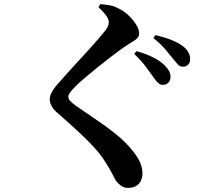

<svg xmlns="http://www.w3.org/2000/svg" viewBox="-20 -837 1040 930"><path d="M768 -426Q755 -426 744 -437Q733 -448 721 -466Q706 -487 684.5 -516Q663 -545 630 -576L641 -589Q683 -578 718 -561Q753 -544 776 -522Q806 -493 806 -465Q806 -448 796 -437Q786 -426 768 -426ZM600 73Q580 73 565.5 62Q551 51 541 38Q532 21 522 1.5Q512 -18 491 -51Q463 -98 404 -156.5Q345 -215 257 -291Q239 -306 230 -323.5Q221 -341 221 -355Q221 -370 228 -385Q235 -400 250 -419Q267 -438 291.5 -466Q316 -494 345 -525.5Q374 -557 402 -587.5Q430 -618 452.5 -644Q475 -670 486 -684Q498 -699 502.5 -709Q507 -719 507 -729Q507 -745 492.5 -764Q478 -783 457 -802L466 -817Q489 -815 510.5 -811.5Q532 -808 550 -798Q579 -785 602.5 -762.5Q626 -740 640 -717Q654 -694 654 -676Q654 -661 644.5 -651.5Q635 -642 618.5 -632.5Q602 -623 580 -608Q553 -589 519 -563Q485 -537 451.5 -510Q418 -483 390 -459Q362 -435 346 -419Q327 -400 319 -388.5Q311 -377 311 -368Q311 -357 321 -347Q331 -337 347 -325Q394 -292 445 -258Q496 -224 542.5 -186.5Q589 -149 623 -106Q649 -74 659.5 -48Q670 -22 670 4Q670 20 663.5 36Q657 52 641.5 62.5Q626 73 600 73ZM866 -514Q851 -514 841 -525Q831 -536 816 -555Q801 -573 781 -597.5Q761 -622 723 -653L733 -667Q822 -646 865 -614Q901 -587 901 -550Q901 -534 891.5 -524Q882 -514 866 -514Z"/></svg>

Font: Noto Serif HK ExtraLight
Style: Bold
Weight: 700
Version: Version 2.002-H1;hotconv 1.1.0;makeotfexe 2.6.0